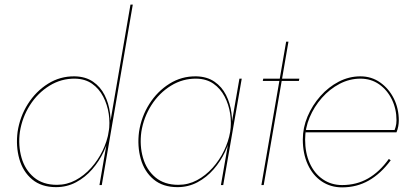

<svg xmlns="http://www.w3.org/2000/svg" viewBox="-20 -800 1776 830"><path d="M554 -780 420 0H410L544 -780ZM56 -230Q66 -296 100.5 -350.5Q135 -405 187.5 -438Q240 -471 303 -470Q350 -469 382 -447Q414 -425 432 -389.5Q450 -354 455.5 -312Q461 -270 455 -230Q448 -187 428.5 -145Q409 -103 378.5 -68Q348 -33 308.5 -12Q269 9 222 9Q159 9 119 -24.5Q79 -58 63.5 -113Q48 -168 56 -230ZM66 -230Q58 -171 73 -118.5Q88 -66 126.5 -33.5Q165 -1 226 -1Q269 -1 306.5 -21Q344 -41 374 -74.5Q404 -108 423.5 -148.5Q443 -189 450 -230Q456 -268 450 -308Q444 -348 426 -382.5Q408 -417 378 -438Q348 -459 305 -460Q245 -461 194 -429.5Q143 -398 109.5 -345.5Q76 -293 66 -230Z M1025 -460 945 0H935L1015 -460ZM581 -230Q591 -296 625.5 -350.5Q660 -405 712.5 -438Q765 -471 828 -470Q875 -469 907 -447Q939 -425 957 -389.5Q975 -354 980.5 -312Q986 -270 980 -230Q973 -187 953.5 -145Q934 -103 903.5 -68Q873 -33 833.5 -12Q794 9 747 9Q684 9 644 -24.5Q604 -58 588.5 -113Q573 -168 581 -230ZM591 -230Q583 -171 598 -118.5Q613 -66 651.5 -33.5Q690 -1 751 -1Q794 -1 831.5 -21Q869 -41 899 -74.5Q929 -108 948.5 -148.5Q968 -189 975 -230Q981 -268 975 -308Q969 -348 951 -382.5Q933 -417 903 -438Q873 -459 830 -460Q770 -461 719 -429.5Q668 -398 634.5 -345.5Q601 -293 591 -230Z M1274 -460 1272 -450H1116L1118 -460ZM1227 -620 1120 0H1110L1217 -620Z M1459 10Q1409 10 1370.5 -16Q1332 -42 1310.5 -89Q1289 -136 1289 -197Q1289 -248 1309.5 -296.5Q1330 -345 1365 -384.5Q1400 -424 1444.5 -447Q1489 -470 1538 -470Q1586 -470 1623.5 -443.5Q1661 -417 1682.5 -374Q1704 -331 1704 -279Q1704 -267 1701.5 -253.5Q1699 -240 1694 -228H1302V-238H1689L1682 -229Q1686 -237 1690 -250.5Q1694 -264 1694 -280Q1694 -329 1674 -370Q1654 -411 1619 -435.5Q1584 -460 1538 -460Q1491 -460 1448 -437.5Q1405 -415 1371.5 -377Q1338 -339 1318.5 -292.5Q1299 -246 1299 -197Q1299 -139 1319 -94.5Q1339 -50 1375.5 -25Q1412 0 1459 0Q1521 0 1571 -28.5Q1621 -57 1661 -113L1669 -107Q1626 -49 1574 -19.5Q1522 10 1459 10Z"/></svg>

Font: Jost Thin
Style: Italic
Weight: 200
Italic angle: -5°
Version: Version 3.710